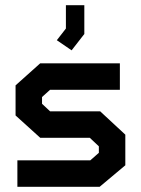

<svg xmlns="http://www.w3.org/2000/svg" viewBox="-20 -720 543 740"><path d="M364 0H47V-102H328L361 -131V-156L326 -189H135L40 -275V-391L135 -476H442V-374H173L142 -346V-320L173 -291H366L463 -201V-83ZM199 -565 234 -610V-700H305V-589L256 -526Z"/></svg>

Font: Turret Road ExtraBold
Style: Regular
Weight: 800
Designer: Noponies
Foundry: Noponies
Version: Version 1.001; ttfautohint (v1.8)